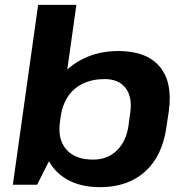

<svg xmlns="http://www.w3.org/2000/svg" viewBox="-20 -760 761 790"><path d="M392 10.1Q311.3 10.1 255.1 -22.2Q198.9 -54.5 173.6 -113Q148.2 -171.6 158.8 -251.2L164.7 -292.2Q176.2 -371.3 217.3 -429.2Q258.4 -487 322.8 -518.5Q387.3 -550.1 467 -550.1Q582.8 -550.1 637 -485.9Q691.2 -421.7 674.6 -302.4L664.8 -237.6Q648.3 -118.3 577.1 -54.1Q505.9 10.1 392 10.1ZM136.9 -740H294.3L212.2 -157.6L132.8 0H32.9ZM363 -103.3Q422 -103.3 460.5 -140.5Q499 -177.7 508.5 -242L515.8 -295.4Q525.2 -360.8 496.9 -397.7Q468.5 -434.6 410.5 -434.6Q360.5 -434.6 321.8 -416.3Q283.2 -398 259.9 -363.4Q236.7 -328.7 229.7 -280.8L226.8 -259.7Q216.4 -187.4 252.5 -145.4Q288.7 -103.3 363 -103.3Z"/></svg>

Font: Pathway Extreme 8pt Thin 12pt
Style: Italic
Weight: 100
Italic angle: -8°
Version: Version 1.001;gftools[0.9.26]